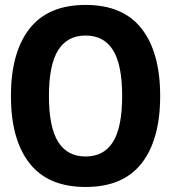

<svg xmlns="http://www.w3.org/2000/svg" viewBox="-20 -742 688 772"><path d="M549.6 -85.7Q475.1 9.8 324.2 9.8Q173.3 9.8 98.6 -85.7Q23.9 -181.2 23.9 -356Q23.9 -530.8 98.6 -626.5Q173.3 -722.2 324.2 -722.2Q475.1 -722.2 549.6 -626.5Q624 -530.8 624 -356Q624 -181.2 549.6 -85.7ZM213.6 -171.9Q250.5 -112.8 324.2 -112.8Q397.9 -112.8 434.6 -171.9Q471.2 -231 471.2 -356Q471.2 -481 434.6 -540Q397.9 -599.1 324.2 -599.1Q250.5 -599.1 213.6 -540Q176.8 -481 176.8 -356Q176.8 -231 213.6 -171.9Z"/></svg>

Font: Creato Display ExtraBold
Style: Regular
Weight: 800
Version: Version 1.000